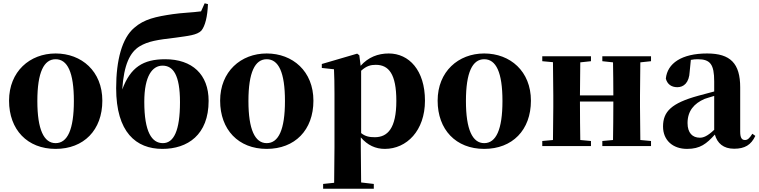

<svg xmlns="http://www.w3.org/2000/svg" viewBox="-20 -888 4611 1167"><path d="M318 17C489 17 602 -97 602 -276C602 -455 476 -563 318 -563C161 -563 35 -453 35 -276C35 -100 146 17 318 17ZM318 -18C247 -18 207 -100 207 -274C207 -449 247 -528 318 -528C390 -528 429 -449 429 -274C429 -100 390 -18 318 -18Z M970 -18C903 -18 857 -85 857 -269C857 -428 907 -489 968 -489C1032 -489 1074 -433 1074 -267C1074 -93 1036 -18 970 -18ZM967 17C1120 17 1248 -68 1248 -275C1248 -436 1148 -528 984 -528C850 -528 773 -479 723 -344C733 -496 770 -570 828 -606C881 -638 937 -646 1047 -659C1123 -670 1177 -674 1204 -702C1227 -730 1241 -787 1244 -863L1224 -868L1202 -819C1151 -812 1083 -810 1030 -802C928 -787 856 -772 796 -719C722 -657 686 -523 686 -352C686 -84 807 17 967 17Z M1601 17C1772 17 1885 -97 1885 -276C1885 -455 1759 -563 1601 -563C1444 -563 1318 -453 1318 -276C1318 -100 1429 17 1601 17ZM1601 -18C1530 -18 1490 -100 1490 -274C1490 -449 1530 -528 1601 -528C1673 -528 1712 -449 1712 -274C1712 -100 1673 -18 1601 -18Z M2319 17C2452 17 2563 -94 2563 -276C2563 -461 2466 -563 2343 -563C2277 -563 2218 -540 2172 -488L2164 -552L2151 -562L1936 -499V-475L2010 -467C2012 -419 2013 -385 2013 -320V7L2011 223L1944 230V259H2252V230L2175 221L2173 6V-53C2214 -5 2263 17 2319 17ZM2175 -458C2208 -488 2234 -494 2264 -494C2343 -494 2389 -438 2389 -275C2389 -108 2336 -54 2258 -54C2225 -54 2200 -59 2175 -79Z M2923 17C3094 17 3207 -97 3207 -276C3207 -455 3081 -563 2923 -563C2766 -563 2640 -453 2640 -276C2640 -100 2751 17 2923 17ZM2923 -18C2852 -18 2812 -100 2812 -274C2812 -449 2852 -528 2923 -528C2995 -528 3034 -449 3034 -274C3034 -100 2995 -18 2923 -18Z M3641 -516 3706 -509C3707 -454 3708 -371 3708 -308H3505L3507 -509L3572 -516V-546H3276V-516L3341 -510C3342 -451 3343 -364 3343 -308V-238C3343 -182 3342 -95 3341 -37L3276 -31V0H3572V-31L3507 -37C3506 -95 3505 -186 3505 -271H3708C3708 -186 3707 -95 3706 -37L3641 -31V0H3937V-31L3872 -37L3870 -238V-308L3872 -509L3937 -516V-546H3641Z M4442 16C4507 16 4545 -7 4571 -62L4553 -75C4534 -45 4523 -37 4508 -37C4489 -37 4479 -50 4479 -88V-357C4479 -502 4420 -563 4278 -563C4123 -563 4036 -503 4027 -410C4036 -376 4061 -358 4097 -358C4135 -358 4169 -384 4172 -453L4179 -524C4194 -527 4207 -528 4221 -528C4297 -528 4321 -497 4321 -393V-332L4224 -306C4061 -261 4010 -210 4010 -119C4010 -35 4070 17 4156 17C4236 17 4274 -14 4325 -70C4340 -17 4377 16 4442 16ZM4321 -99C4280 -60 4255 -51 4234 -51C4189 -51 4159 -80 4159 -140C4159 -213 4198 -259 4263 -287C4277 -292 4298 -298 4321 -305Z"/></svg>

Font: Noto Serif SC Black
Style: Regular
Weight: 900
Designer: Ryoko NISHIZUKA 西塚涼子 (kana & ideographs); Frank Grießhammer (Latin, Greek & Cyrillic); Wenlong ZHANG 张文龙 (bopomofo); San
Foundry: Adobe
Version: Version 2.001;hotconv 1.1.0;makeotfexe 2.6.0